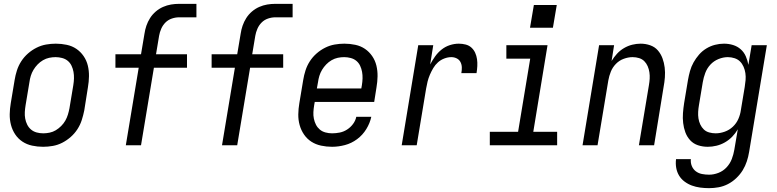

<svg xmlns="http://www.w3.org/2000/svg" viewBox="-20 -755 4040 998"><path d="M204 8Q175 8 147 2Q119 -4 96.5 -19Q74 -34 59 -56.5Q44 -79 37 -106Q30 -133 30.5 -161.5Q31 -190 36 -219L56 -339Q60 -364 68 -389Q76 -414 90.5 -436.5Q105 -459 125.5 -477Q146 -495 170 -507Q194 -519 219.5 -523.5Q245 -528 270 -528Q299 -528 327 -522Q355 -516 377 -501Q399 -486 414.5 -463.5Q430 -441 436.5 -414Q443 -387 442.5 -358.5Q442 -330 437 -301L418 -181Q413 -156 405 -131Q397 -106 382.5 -83.5Q368 -61 347.5 -43Q327 -25 303.5 -13Q280 -1 254.5 3.5Q229 8 204 8ZM205 -62Q221 -62 238 -65.5Q255 -69 270 -78Q285 -87 298 -100Q311 -113 319.5 -128Q328 -143 333 -159.5Q338 -176 341 -192L361 -312Q364 -330 364.5 -347.5Q365 -365 362 -381.5Q359 -398 352 -413Q345 -428 332.5 -438.5Q320 -449 303 -453.5Q286 -458 269 -458Q252 -458 235.5 -454.5Q219 -451 203.5 -442Q188 -433 175.5 -420Q163 -407 154 -392Q145 -377 140 -360.5Q135 -344 133 -328L113 -208Q110 -190 109 -172.5Q108 -155 111 -138.5Q114 -122 121.5 -107Q129 -92 141.5 -81.5Q154 -71 170.5 -66.5Q187 -62 205 -62Z M634 0 701 -403H580V-473H713L731 -580Q734 -601 741 -621.5Q748 -642 760 -661Q772 -680 789.5 -695Q807 -710 827.5 -719Q848 -728 869 -731.5Q890 -735 911 -735H1001V-665H911Q892 -665 873 -658.5Q854 -652 840 -638Q826 -624 818 -605.5Q810 -587 807 -569L791 -473H952V-403H780L713 0Z M1134 0 1201 -403H1080V-473H1213L1231 -580Q1234 -601 1241 -621.5Q1248 -642 1260 -661Q1272 -680 1289.5 -695Q1307 -710 1327.5 -719Q1348 -728 1369 -731.5Q1390 -735 1411 -735H1501V-665H1411Q1392 -665 1373 -658.5Q1354 -652 1340 -638Q1326 -624 1318 -605.5Q1310 -587 1307 -569L1291 -473H1452V-403H1280L1213 0Z M1706 8Q1677 8 1649 2Q1621 -4 1598.5 -18.5Q1576 -33 1560.5 -55.5Q1545 -78 1537.5 -105Q1530 -132 1530.5 -161Q1531 -190 1536 -219L1556 -339Q1560 -364 1568 -389Q1576 -414 1590.5 -436.5Q1605 -459 1625.5 -477Q1646 -495 1670 -507Q1694 -519 1719.5 -523.5Q1745 -528 1770 -528Q1799 -528 1827 -522Q1855 -516 1877 -501Q1899 -486 1914.5 -463.5Q1930 -441 1936.5 -414Q1943 -387 1942.5 -358.5Q1942 -330 1937 -301L1925 -225H1616L1613 -208Q1610 -190 1609 -172.5Q1608 -155 1611.5 -138Q1615 -121 1622.5 -106.5Q1630 -92 1642.5 -81.5Q1655 -71 1672 -66.5Q1689 -62 1706 -62Q1726 -62 1746 -66Q1766 -70 1784 -81.5Q1802 -93 1815 -110.5Q1828 -128 1832 -148H1910Q1903 -115 1884 -84Q1865 -53 1836 -31.5Q1807 -10 1773 -1Q1739 8 1706 8ZM1858 -295 1861 -312Q1864 -330 1864.5 -347.5Q1865 -365 1862 -381.5Q1859 -398 1852 -413Q1845 -428 1832.5 -438.5Q1820 -449 1803 -453.5Q1786 -458 1769 -458Q1752 -458 1735.5 -454.5Q1719 -451 1703.5 -442Q1688 -433 1675.5 -420Q1663 -407 1654 -392Q1645 -377 1640 -360.5Q1635 -344 1633 -328L1627 -295Z M2068 0 2154 -520H2232L2216 -420Q2227 -441 2241.5 -461.5Q2256 -482 2275.5 -497.5Q2295 -513 2318.5 -520.5Q2342 -528 2365 -528Q2383 -528 2400.5 -523.5Q2418 -519 2430.5 -507.5Q2443 -496 2450 -480.5Q2457 -465 2459.5 -447.5Q2462 -430 2461 -411.5Q2460 -393 2457 -375H2378Q2381 -390 2380.5 -405Q2380 -420 2373.5 -432.5Q2367 -445 2354 -451.5Q2341 -458 2326 -458Q2308 -458 2289.5 -451Q2271 -444 2256.5 -431Q2242 -418 2232 -401Q2222 -384 2214.5 -366.5Q2207 -349 2202.5 -331Q2198 -313 2195 -295L2146 0Z M2526 0V-70H2673L2736 -450H2612V-520H2826L2752 -70H2876V0ZM2735 -611 2755 -729H2874L2854 -611Z M3008 0 3094 -520H3172L3159 -438Q3171 -458 3187 -475.5Q3203 -493 3223.5 -505Q3244 -517 3266 -522.5Q3288 -528 3310 -528Q3336 -528 3360 -519.5Q3384 -511 3399.5 -493Q3415 -475 3423.5 -452Q3432 -429 3435 -404Q3438 -379 3436 -353Q3434 -327 3429 -301L3380 0H3301L3353 -312Q3356 -329 3357 -346Q3358 -363 3355.5 -379.5Q3353 -396 3346.5 -411Q3340 -426 3329 -437Q3318 -448 3302 -453Q3286 -458 3268 -458Q3246 -458 3222.5 -449.5Q3199 -441 3181.5 -423Q3164 -405 3155 -382.5Q3146 -360 3142 -337L3086 0Z M3666 223Q3642 223 3619.5 220Q3597 217 3576.5 209.5Q3556 202 3538.5 189Q3521 176 3510 158Q3499 140 3495 118Q3491 96 3494 72H3571Q3569 91 3576 108Q3583 125 3597 135.5Q3611 146 3629 149.5Q3647 153 3666 153Q3690 153 3714.5 143.5Q3739 134 3757 114.5Q3775 95 3784 71Q3793 47 3797 23L3815 -83Q3803 -62 3786 -44.5Q3769 -27 3748 -15Q3727 -3 3704 2.5Q3681 8 3659 8Q3632 8 3608 0Q3584 -8 3567.5 -26Q3551 -44 3542.5 -67Q3534 -90 3531 -115.5Q3528 -141 3530 -167Q3532 -193 3536 -219L3556 -339Q3560 -362 3566.5 -385.5Q3573 -409 3585 -430.5Q3597 -452 3613.5 -471Q3630 -490 3651.5 -503Q3673 -516 3696.5 -522Q3720 -528 3743 -528Q3768 -528 3790.5 -521Q3813 -514 3830 -499Q3847 -484 3856.5 -462.5Q3866 -441 3870 -418L3887 -520H3966L3874 34Q3870 59 3862 83.5Q3854 108 3840.5 130Q3827 152 3807 171Q3787 190 3763.5 202Q3740 214 3715 218.5Q3690 223 3666 223ZM3700 -62Q3723 -62 3747 -70.5Q3771 -79 3789.5 -96.5Q3808 -114 3818 -137Q3828 -160 3831 -183L3851 -303Q3854 -321 3855.5 -339Q3857 -357 3854.5 -374.5Q3852 -392 3845 -408Q3838 -424 3826.5 -435.5Q3815 -447 3798 -452.5Q3781 -458 3763 -458Q3739 -458 3714.5 -448Q3690 -438 3672.5 -419Q3655 -400 3646 -376Q3637 -352 3633 -328L3613 -208Q3610 -191 3609 -173.5Q3608 -156 3610.5 -139.5Q3613 -123 3620 -108Q3627 -93 3638.5 -82Q3650 -71 3666.5 -66.5Q3683 -62 3700 -62Z"/></svg>

Font: Iosevka SS04 Oblique
Style: Regular
Weight: 400
Italic angle: -9°
Monospace: yes
Designer: Belleve Invis
Foundry: Belleve Invis
Version: Version 19.0.0; ttfautohint (v1.8.4)